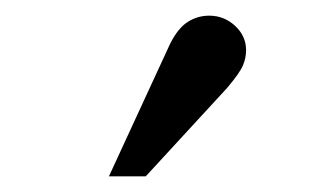

<svg xmlns="http://www.w3.org/2000/svg" viewBox="-20 -782 424 245"><path d="M119 -557 197 -726Q207 -746 219.5 -754Q232 -762 247 -762Q266 -762 280 -749Q294 -736 294 -718Q294 -708 290 -698.5Q286 -689 270 -670L166 -557Z"/></svg>

Font: Frank Ruhl Libre SemiBold
Style: Regular
Weight: 600
Designer: Yanek Iontef
Foundry: Fontef
Version: Version 6.003;gftools[0.9.30]